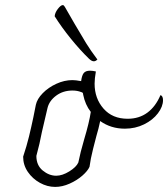

<svg xmlns="http://www.w3.org/2000/svg" viewBox="-20 -727 661 755"><path d="M621 -333Q621 -308 601 -281.5Q581 -255 546.5 -238Q512 -221 471 -221Q416 -221 374 -251Q368 -222 359 -192Q356 -181 346 -141.5Q336 -102 332 -71Q325 -55 304 -36.5Q283 -18 254 -5Q225 8 197 8Q166 8 137 -8Q108 -24 89.5 -51Q71 -78 71 -111Q85 -153 94 -190Q103 -227 111 -265L121 -315Q126 -338 148 -360.5Q170 -383 201.5 -397.5Q233 -412 265 -412Q277 -412 299 -408Q302 -431 309.5 -440Q317 -449 334 -449Q344 -449 357 -446Q352 -418 352 -398Q352 -340 387 -300Q422 -260 482 -260Q527 -260 559.5 -284Q592 -308 611 -353Q621 -350 621 -333ZM311 -179Q331 -246 337 -287Q315 -315 307 -355Q307 -359 305.5 -361.5Q304 -364 299 -365Q284 -371 265 -371Q228 -371 201 -351Q174 -331 167 -303Q164 -291 145 -209Q136 -161 123 -114Q123 -77 148 -56.5Q173 -36 201 -36Q225 -36 252.5 -53Q280 -70 288 -88Q296 -128 311 -179ZM329 -497Q295 -530 258.5 -575Q222 -620 195 -663Q196 -677 207.5 -692Q219 -707 227 -707Q231 -707 235 -700Q269 -642 273 -634Q301 -586 318.5 -557.5Q336 -529 363 -493Q356 -486 349 -486Q340 -486 329 -497Z"/></svg>

Font: Charmonman
Style: Regular
Weight: 400
Designer: Ekaluck Peanpanawate
Foundry: Cadson Demak Co.,Ltd.
Version: Version 1.000; ttfautohint (v1.6)